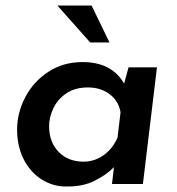

<svg xmlns="http://www.w3.org/2000/svg" viewBox="-20 -667 641 696"><path d="M549 -423 498 0H386L393 -61Q367 -34 323.5 -12Q280 10 221 9Q175 10 133.5 -15Q92 -40 67 -87.5Q42 -135 42 -197Q42 -258 71.5 -314.5Q101 -371 155 -406.5Q209 -442 279 -442Q385 -442 430 -364L446 -423ZM417 -260Q410 -301 377.5 -325.5Q345 -350 299 -350Q251 -350 219.5 -328Q188 -306 173 -273.5Q158 -241 158 -210Q158 -152 192.5 -116.5Q227 -81 283 -81Q322 -81 355 -104Q388 -127 406 -168ZM377 -513H307L188 -647H312Z"/></svg>

Font: Josefin Sans SemiBold
Style: Italic
Weight: 600
Italic angle: -7°
Designer: Santiago Orozco
Foundry: Typemade
Version: Version 2.000